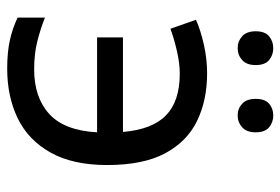

<svg xmlns="http://www.w3.org/2000/svg" viewBox="-143 -627 780 534"><g transform="rotate(90 247.0 -360.0)"><path d="M171 10Q125 10 91.5 2.5Q58 -5 29 -19V-95Q59 -83 94 -74Q129 -65 173 -65Q251 -65 297 -107Q343 -149 348 -240H84V-312H347Q340 -394 300.5 -432Q261 -470 185 -470Q156 -470 121.5 -462Q87 -454 60 -444L35 -515Q64 -528 104 -537Q144 -546 184 -546Q259 -546 316.5 -518Q374 -490 406.5 -429Q439 -368 439 -268Q439 -173 404.5 -111Q370 -49 309.5 -19.5Q249 10 171 10ZM67 -681Q67 -707 81 -718.5Q95 -730 114 -730Q133 -730 147 -718.5Q161 -707 161 -681Q161 -656 147 -643.5Q133 -631 114 -631Q95 -631 81 -643.5Q67 -656 67 -681ZM255 -681Q255 -707 268.5 -718.5Q282 -730 301 -730Q320 -730 334 -718.5Q348 -707 348 -681Q348 -656 334 -643.5Q320 -631 301 -631Q282 -631 268.5 -643.5Q255 -656 255 -681Z"/></g></svg>

Font: Go Noto Kurrent-Regular
Style: Regular
Weight: 400
Designer: Monotype Design Team
Foundry: Monotype Imaging Inc.
Version: Version 2.012; ttfautohint (v1.8.4.7-5d5b)